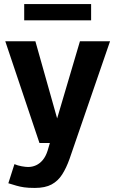

<svg xmlns="http://www.w3.org/2000/svg" viewBox="-20 -703 566 944"><path d="M51 104Q67 111 86.5 114.5Q106 118 118 118Q139 118 157.5 109.5Q176 101 190.5 83.5Q205 66 214 38L373 -500H521L322 78Q306 123 285.5 155Q265 187 233.5 204Q202 221 151 221Q119 221 98.5 218Q78 215 61 210Q44 205 21 198ZM6 -500H154L295 0H174ZM99 -683H428V-603H99Z"/></svg>

Font: Moderustic SemiBold
Style: Regular
Weight: 600
Designer: Tural Alisoy
Foundry: TAFT Foundry
Version: Version 2.120